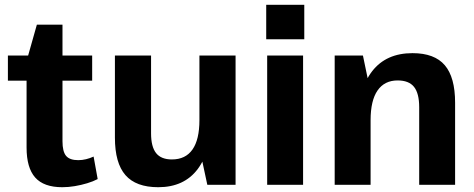

<svg xmlns="http://www.w3.org/2000/svg" viewBox="-20 -772 1981 802"><path d="M240 10Q163 10 127 -30.5Q91 -71 91 -156V-517L134 -669H241V-182Q241 -139 256 -121Q271 -103 307 -103Q323 -103 339.5 -107Q356 -111 371 -118L388 -24Q369 -14 344 -6.5Q319 1 292.5 5.5Q266 10 240 10ZM13 -540H365V-435H13Z M611 -215Q611 -159 632 -132.5Q653 -106 698 -106Q755 -106 784 -147.5Q813 -189 813 -270L863 -346V-287Q863 -142 806 -66Q749 10 641 10Q548 10 504 -40.5Q460 -91 460 -197V-540H611ZM964 0H846L813 -154V-540H964Z M1246 -540V0H1096V-540ZM1251 -752V-608H1092V-752Z M1731 -324Q1731 -382 1709.5 -409Q1688 -436 1641 -436Q1586 -436 1557 -394Q1528 -352 1528 -270L1476 -194V-253Q1476 -399 1534.5 -474.5Q1593 -550 1703 -550Q1795 -550 1838 -499.5Q1881 -449 1881 -343V0H1731ZM1378 -540H1496L1528 -386V0H1378Z"/></svg>

Font: Pathway Extreme SemiCondensed
Style: Bold
Weight: 700
Width: 4
Version: Version 1.001;gftools[0.9.26]